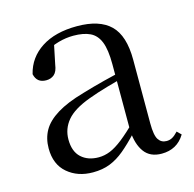

<svg xmlns="http://www.w3.org/2000/svg" viewBox="-86 -618 728 720"><g transform="rotate(-15 278.5 -258.5)"><path d="M189.7 14.6Q130.5 14.6 91.1 -19.1Q51.6 -52.8 51.6 -115.1Q51.6 -153.9 68.8 -184.3Q85.9 -214.6 125.4 -239Q164.9 -263.5 230.9 -282.3Q272.8 -294.9 318.8 -306.7Q364.8 -318.5 404.8 -327.7V-303.3Q364.8 -293.3 323.7 -281.5Q282.6 -269.7 248.6 -257Q185.3 -233.6 158.6 -201.7Q131.9 -169.7 131.9 -128.2Q131.9 -81.6 157.5 -58Q183.2 -34.4 225.1 -34.4Q247.6 -34.4 269.6 -43.3Q291.6 -52.2 319.7 -74.2Q347.7 -96.3 385.8 -134.4L394.5 -87.1H370.9Q339.7 -53.7 312.5 -31.1Q285.2 -8.4 256.1 3.1Q227 14.6 189.7 14.6ZM456.8 13.6Q412.1 13.6 389.8 -16.6Q367.5 -46.7 364.2 -99.7V-103.3V-359Q364.2 -415 352.1 -445.3Q339.9 -475.6 314.7 -487.6Q289.6 -499.6 250 -499.6Q221.3 -499.6 192.1 -491.4Q162.9 -483.2 129.7 -464.7L173.2 -491.9L156.8 -412.7Q153.2 -386 140.7 -375.2Q128.1 -364.3 109.4 -364.3Q73.2 -364.3 65.5 -399.7Q80.4 -461 134.1 -495.8Q187.8 -530.6 272.2 -530.6Q359.5 -530.6 401.8 -489.2Q444 -447.8 444 -354.6V-107.7Q444 -60.8 455.1 -44.2Q466.1 -27.5 486.4 -27.5Q499 -27.5 509 -33.2Q519 -38.8 531.4 -52.1L547.1 -36.7Q531.2 -10.7 508.6 1.4Q486 13.6 456.8 13.6Z"/></g></svg>

Font: Noto Serif KR
Style: Regular
Weight: 200
Designer: Ryoko NISHIZUKA 西塚涼子 (kana & ideographs); Frank Grießhammer (Latin, Greek & Cyrillic); Wenlong ZHANG 张文龙 (bopomofo); San
Foundry: Adobe
Version: Version 2.001;hotconv 1.1.0;makeotfexe 2.6.0